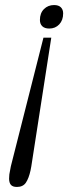

<svg xmlns="http://www.w3.org/2000/svg" viewBox="-20 -525 299 760"><path d="M138 -446Q138 -473 154 -489Q170 -505 194 -505Q212 -505 221 -496Q230 -487 230 -472Q230 -445 214.5 -428.5Q199 -412 175 -412Q157 -412 147.5 -421Q138 -430 138 -446ZM16 182Q16 165 20 149L23 133L152 -376H183L104 133L101 149Q94 181 82.5 198Q71 215 47 215Q30 215 23 206.5Q16 198 16 182Z"/></svg>

Font: Trirong Light
Style: Italic
Weight: 300
Italic angle: -12°
Designer: Katatrad Team
Foundry: CadsonDemak
Version: Version 1.001